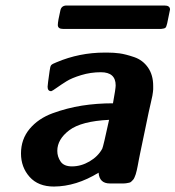

<svg xmlns="http://www.w3.org/2000/svg" viewBox="-20 -666 637 697"><path d="M56.2 -108.9Q56.2 -160.6 87.6 -198.2Q119.1 -235.8 171.1 -254.9Q223.1 -273.9 277.1 -282.5Q331.1 -291 390.1 -291Q399.9 -344.2 399.9 -356Q399.9 -403.8 346.2 -403.8Q309.1 -403.8 274.7 -393.3Q240.2 -382.8 221.2 -370.8Q202.1 -358.9 186 -347.4Q169.9 -335.9 166 -335Q152.8 -335 152.8 -351.1Q152.8 -357.9 160.2 -409.2Q162.1 -425.3 166 -429.7Q169.9 -434.1 185.1 -439.9Q268.1 -475.1 359.9 -475.1H370.1Q393.1 -475.1 414.6 -472.2Q436 -469.2 467 -458.7Q498 -448.2 517.1 -421.1Q536.1 -394 536.1 -354Q536.1 -342.8 536.1 -341.8Q536.1 -340.8 535.2 -332Q534.2 -323.2 533.2 -318.6Q532.2 -314 528.1 -295.4Q523.9 -276.9 519.5 -257.3Q515.1 -237.8 507.1 -197.5Q499 -157.2 488.8 -109.9Q486.8 -100.1 483.9 -85.4Q481 -70.8 480 -64.5Q479 -58.1 476.6 -48.1Q474.1 -38.1 472.7 -33.4Q471.2 -28.8 468.5 -22.5Q465.8 -16.1 463.4 -13.7Q460.9 -11.2 457.5 -7.6Q454.1 -3.9 449.5 -2.9Q444.8 -2 439.5 -1Q434.1 0 426.8 0H378.9Q340.8 0 337.9 -39.1Q256.8 10.7 175.8 11.2Q118.7 11.2 87.4 -23.9Q56.2 -59.1 56.2 -108.9ZM188 -118.2Q188 -97.2 200 -79.6Q211.9 -62 241.2 -62Q274.4 -62 305.2 -80.1Q335.9 -98.1 351.1 -126Q355 -133.8 376 -231Q274.9 -226.1 231.4 -193.1Q188 -160.2 188 -118.2ZM189.9 -575.2Q189.9 -588.4 199.2 -628.4Q203.1 -646.5 223.1 -646H577.1Q597.2 -646 597.2 -631.3Q597.2 -631.3 586.9 -581.1Q584 -567.9 580.1 -564.9Q576.2 -562 564.9 -561H209Q189.9 -561 189.9 -575.2Z"/></svg>

Font: CMU Sans Serif
Style: BoldOblique
Weight: 700
Italic angle: -12°
Version: Version 0.7.0